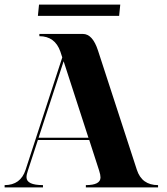

<svg xmlns="http://www.w3.org/2000/svg" viewBox="-20 -811 724 831"><path d="M495.6 -742.2H144L148.9 -791H500.5ZM362.8 -214.8 255.4 -545.9 147 -214.8ZM366.2 -205.1H144L100.6 -72.3Q94.7 -55.7 94.7 -43.9Q94.7 -9.8 166 -9.8V0H0V-9.8Q69.3 -9.8 90.8 -76.2L249.5 -562.5L241.2 -587.9Q217.8 -654.3 150.4 -654.3V-664.1H338.9Q380.9 -664.1 404.3 -591.8L572.3 -76.2Q593.8 -9.8 664.1 -9.8V0H351.6V-9.8Q415 -9.8 415 -43Q415 -54.2 409.2 -72.3Z"/></svg>

Font: spinwerad
Style: Bold
Weight: 700
Width: 7
Version: Version 0.3